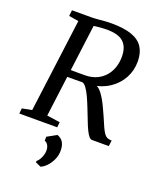

<svg xmlns="http://www.w3.org/2000/svg" viewBox="-182 -858 1018 1240"><g transform="rotate(20 327.5 -237.5)"><path d="M4.5 0 8 -36.5 75 -49.5 158.5 -691.5 91.5 -702.5 96 -743H224Q248 -743 270 -745Q292 -747 315.5 -749Q339 -751 366.5 -751Q453 -751 506 -731.8Q559 -712.5 583.5 -674.2Q608 -636 608.5 -578.5Q609 -516 580.8 -463.2Q552.5 -410.5 500.8 -375.8Q449 -341 379.5 -332L397.5 -341Q416.5 -342 435.2 -322.8Q454 -303.5 470.8 -274.5Q487.5 -245.5 500.5 -216.5Q513.5 -187.5 522 -169.5Q538 -132 549 -107.2Q560 -82.5 570 -67.5Q580 -52.5 592.5 -46.2Q605 -40 624.5 -40L619.5 0H503.5Q494 0 483.8 -11.2Q473.5 -22.5 461.2 -47.2Q449 -72 434 -111.5Q419.5 -148.5 405 -185.5Q390.5 -222.5 375.8 -254.2Q361 -286 346.2 -306.2Q331.5 -326.5 317.5 -329Q315 -329 300.8 -328.8Q286.5 -328.5 267.5 -328.5Q248.5 -328.5 230 -328.5Q211.5 -328.5 200 -328.5L207 -378Q217.5 -377.5 235.8 -377.2Q254 -377 273.5 -377Q293 -377 308.2 -377.2Q323.5 -377.5 328.5 -377.5Q369.5 -379.5 402 -395.2Q434.5 -411 457 -437.8Q479.5 -464.5 491 -500Q502.5 -535.5 501.5 -577Q500 -639.5 465 -671.2Q430 -703 348 -703Q338 -703 316.5 -701.5Q295 -700 274.2 -697.5Q253.5 -695 244.5 -691L266 -727.5L178.5 -49.5L268.5 -36.5L265 0ZM213 259 213.5 250Q224.5 241.5 233 227Q241.5 212.5 246.5 195.8Q251.5 179 251 163.5Q251 144.5 242.5 129Q234 113.5 219 109V81.5L283.5 45.5Q313.5 56.5 326 80.2Q338.5 104 337.5 137.5Q337 169.5 323.5 198.2Q310 227 290.2 247.5Q270.5 268 250 276Z"/></g></svg>

Font: Merriweather 36pt
Style: Italic
Weight: 400
Italic angle: -7.8°
Version: Version 2.101